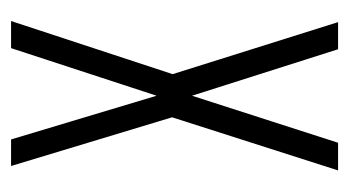

<svg xmlns="http://www.w3.org/2000/svg" viewBox="-162 -469 631 347"><g transform="rotate(-90 153.5 -295.5)"><path d="M19 0 115 -300 27 -591H75L154 -328L240 -591H289L193 -299L287 0H238L154 -264L69 0Z"/></g></svg>

Font: Alumni Sans Light
Style: Regular
Weight: 300
Version: Version 1.018